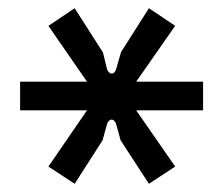

<svg xmlns="http://www.w3.org/2000/svg" viewBox="-20 -792 544 468"><path d="M162 -344 230 -450 241 -490C246 -504 258 -504 263 -490L274 -450L343 -344L407 -386L312 -523H475V-593H312L407 -729L343 -772L275 -665L263 -623C258 -609 247 -609 241 -623L231 -664L162 -772L98 -729L192 -593H29V-523H192L98 -386Z"/></svg>

Font: Finlandica SemiBold
Style: Regular
Weight: 600
Designer: Niklas Ekholm, Juho Hiilivirta, Jaakko Suomalainen
Foundry: Helsinki Type Studio
Version: Version 2.000;Glyphs 3.2 (3202)